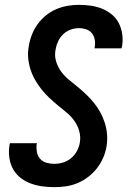

<svg xmlns="http://www.w3.org/2000/svg" viewBox="-20 -763 540 791"><path d="M204 8Q178 8 153 4.5Q128 1 105.5 -7.5Q83 -16 64 -31Q45 -46 33.5 -67Q22 -88 18.5 -113.5Q15 -139 19 -164Q19 -166 19.5 -168.5Q20 -171 21 -173H132Q132 -172 132 -171Q132 -170 131 -169Q129 -153 132 -136.5Q135 -120 145.5 -108.5Q156 -97 171.5 -92.5Q187 -88 204 -88Q222 -88 240 -93.5Q258 -99 273 -111.5Q288 -124 297 -141Q306 -158 309 -176Q313 -201 306 -224.5Q299 -248 285 -267Q271 -286 253 -300.5Q235 -315 217 -330Q199 -345 182 -361Q165 -377 150.5 -395.5Q136 -414 124.5 -434Q113 -454 105.5 -477.5Q98 -501 96 -525.5Q94 -550 99 -575Q103 -599 112 -621.5Q121 -644 135.5 -664Q150 -684 170 -700Q190 -716 212.5 -725.5Q235 -735 258.5 -739Q282 -743 305 -743Q330 -743 354.5 -739.5Q379 -736 401 -727Q423 -718 441 -703Q459 -688 469.5 -667.5Q480 -647 483.5 -622.5Q487 -598 483 -573Q482 -571 481.5 -568.5Q481 -566 481 -564H369Q370 -565 370 -566Q370 -567 370 -568Q373 -583 370.5 -598.5Q368 -614 359 -625.5Q350 -637 335.5 -642Q321 -647 305 -647Q288 -647 271 -641Q254 -635 240.5 -622Q227 -609 219.5 -593Q212 -577 209 -559Q204 -534 211 -510.5Q218 -487 232 -468Q246 -449 264 -434.5Q282 -420 300 -405Q318 -390 335 -374Q352 -358 366.5 -340Q381 -322 392.5 -301.5Q404 -281 411.5 -257.5Q419 -234 421 -210Q423 -186 419 -160Q415 -136 405 -113Q395 -90 379.5 -70Q364 -50 343 -34Q322 -18 299 -8.5Q276 1 252 4.5Q228 8 204 8Z"/></svg>

Font: iosevka_custom_sans_ss08
Style: Bold Italic
Weight: 700
Italic angle: -10°
Designer: Belleve Invis
Foundry: Belleve Invis
Version: Version 10.3.0; ttfautohint (v1.8.3)